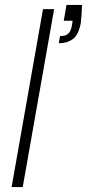

<svg xmlns="http://www.w3.org/2000/svg" viewBox="-20 -757 352 777"><path d="M27 0 154 -720H199L72 0ZM218 -582 223 -611Q246 -611 256 -620.5Q266 -630 270 -649L274 -673H238L249 -737H312Q311 -714 310 -697.5Q309 -681 307 -664Q298 -616 275 -599Q252 -582 218 -582Z"/></svg>

Font: DM Sans 17pt ExtraLight
Style: Italic
Weight: 250
Italic angle: -10°
Version: Version 4.004;gftools[0.9.30]